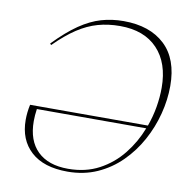

<svg xmlns="http://www.w3.org/2000/svg" viewBox="-82 -804 869 893"><g transform="rotate(10 353.0 -357.5)"><path d="M69.5 -266H626Q642.5 -311.5 650.5 -358.5Q658.5 -405.5 658.5 -450Q658.5 -567 595.8 -633.2Q533 -699.5 418.5 -699.5Q363 -699.5 314.2 -685.8Q265.5 -672 218 -640.8Q170.5 -609.5 117.5 -556.5L112 -563Q172.5 -625.5 224.2 -660.8Q276 -696 326 -710.5Q376 -725 431 -725Q555 -725 625.8 -658.8Q696.5 -592.5 696.5 -465Q696.5 -400 679.2 -333Q662 -266 628.5 -204.8Q595 -143.5 546.2 -95Q497.5 -46.5 434.2 -18.2Q371 10 294 10Q181.5 10 121.5 -44.8Q61.5 -99.5 61.5 -194Q61.5 -229 69.5 -266ZM99.5 -194.5Q99.5 -102.5 150.2 -53Q201 -3.5 294.5 -3.5Q377 -3.5 440.8 -37.5Q504.5 -71.5 549.5 -128Q594.5 -184.5 620.5 -252H104Q99.5 -221.5 99.5 -194.5Z"/></g></svg>

Font: Newsreader Display ExtraLight
Style: Italic
Weight: 275
Italic angle: -17°
Designer: Hugues Gentile
Foundry: Production Type
Version: Version 1.001